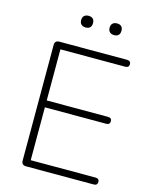

<svg xmlns="http://www.w3.org/2000/svg" viewBox="-129 -966 828 1049"><g transform="rotate(15 285.0 -441.5)"><path d="M121 0Q109 0 102.5 -6.5Q96 -13 96 -25V-680Q96 -692 102.5 -698.5Q109 -705 121 -705H505Q515 -705 520.5 -700Q526 -695 526 -686Q526 -676 520.5 -671Q515 -666 505 -666H138V-377H485Q495 -377 500.5 -372Q506 -367 506 -358Q506 -348 500.5 -343Q495 -338 485 -338H138V-39H505Q515 -39 520.5 -34Q526 -29 526 -20Q526 -10 520.5 -5Q515 0 505 0ZM401 -817Q385 -817 376 -825.5Q367 -834 367 -850Q367 -866 376 -874.5Q385 -883 401 -883Q417 -883 425.5 -874.5Q434 -866 434 -850Q434 -834 425.5 -825.5Q417 -817 401 -817ZM240 -817Q224 -817 215 -825.5Q206 -834 206 -850Q206 -866 215 -874.5Q224 -883 240 -883Q256 -883 264.5 -874.5Q273 -866 273 -850Q273 -834 264.5 -825.5Q256 -817 240 -817Z"/></g></svg>

Font: Nunito ExtraLight
Style: Regular
Weight: 200
Designer: Vernon Adams
Foundry: Vernon Adams
Version: Version 3.602